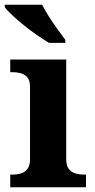

<svg xmlns="http://www.w3.org/2000/svg" viewBox="-26 -786 398 806"><path d="M17 0V-53H29Q44 -53 60.5 -57.5Q77 -62 88.5 -76Q100 -90 100 -118V-422Q100 -449 88 -462Q76 -475 59.5 -479Q43 -483 29 -483H17V-536H252V-118Q252 -90 263.5 -76Q275 -62 292 -57.5Q309 -53 323 -53H335V0ZM180 -606Q156 -620 128 -639.5Q100 -659 73 -681Q46 -703 24.5 -723Q3 -743 -6 -756V-766H151Q162 -744 179 -717Q196 -690 215 -664Q234 -638 248 -619V-606Z"/></svg>

Font: Noto Serif Bengali
Style: Bold
Weight: 700
Designer: Juan Bruce, Universal Thirst, Indian Type Foundry and the Monotype Design Team.
Foundry: Monotype Imaging Inc.
Version: Version 2.003; ttfautohint (v1.8.4.7-5d5b)